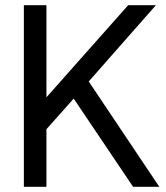

<svg xmlns="http://www.w3.org/2000/svg" viewBox="-20 -720 640 740"><path d="M159 -700H72V0H159V-222L264 -340L493 0H594L322 -406L581 -700H474L159 -345Z"/></svg>

Font: CommitMono
Style: 400Regular
Weight: 400
Monospace: yes
Designer: Eigil Nikolajsen
Foundry: Eigil Nikolajsen
Version: Version 1.143